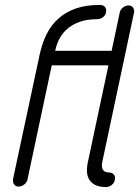

<svg xmlns="http://www.w3.org/2000/svg" viewBox="-20 -759 564 779"><path d="M424 -59Q435 -59 442 -50.5Q449 -42 446 -29Q444 -17 433 -8.5Q422 0 411 0Q383 0 366.5 -8.5Q350 -17 342 -30.5Q334 -44 333 -60.5Q332 -77 335 -94L420 -494H190L92 -33Q90 -20 79 -11Q68 -2 55 -2Q43 -2 37 -11Q31 -20 33 -33L141 -538Q151 -584 169.5 -621Q188 -658 218 -684.5Q248 -711 289 -725Q330 -739 385 -739Q399 -739 406 -730.5Q413 -722 410 -709Q408 -697 397.5 -689Q387 -681 373 -681Q334 -681 305 -671Q276 -661 255 -643.5Q234 -626 221.5 -602.5Q209 -579 204 -553H433L466 -709Q468 -720 479 -728.5Q490 -737 501 -737Q513 -737 519.5 -728.5Q526 -720 524 -709L395 -102Q386 -59 424 -59Z"/></svg>

Font: VDS
Style: Thin Italic
Weight: 100
Width: 0
Designer: artmaker
Foundry: artmaker
Version: Version 1.000 2012 initial release